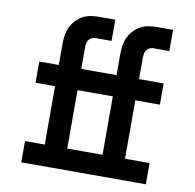

<svg xmlns="http://www.w3.org/2000/svg" viewBox="-81 -818 913 900"><g transform="rotate(10 375.0 -367.5)"><path d="M78 0V-101H172V-379H79V-480H172V-580Q172 -601 175 -621Q178 -641 186.5 -659.5Q195 -678 209 -693Q223 -708 240.5 -718Q258 -728 278.5 -731.5Q299 -735 319 -735H396V-634H319Q309 -634 300.5 -629.5Q292 -625 287 -617Q282 -609 280.5 -599.5Q279 -590 279 -580V-480H396V-379H279V-101H396V0ZM353 0V-101H447V-379H354V-480H447V-580Q447 -601 450 -621Q453 -641 461.5 -659.5Q470 -678 484 -693Q498 -708 515.5 -718Q533 -728 553.5 -731.5Q574 -735 594 -735H671V-634H594Q584 -634 575.5 -629.5Q567 -625 562 -617Q557 -609 555.5 -599.5Q554 -590 554 -580V-480H671V-379H554V-101H671V0Z"/></g></svg>

Font: Iosevka Etoile
Style: Bold
Weight: 700
Designer: Belleve Invis
Foundry: Belleve Invis
Version: Version 28.1.0; ttfautohint (v1.8.4)